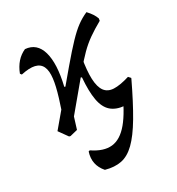

<svg xmlns="http://www.w3.org/2000/svg" viewBox="-169 -570 838 910"><g transform="rotate(-30 250.5 -114.5)"><path d="M82 7 75 5 40 -44 242 -284Q292 -343 325 -377.5Q358 -412 384.5 -431.5Q411 -451 441 -464Q455 -449 463.5 -436Q472 -423 477 -409L475 -397Q434 -374 403.5 -352.5Q373 -331 345.5 -303.5Q318 -276 284 -235ZM82 7 71 -19Q106 -117 124 -176Q142 -235 146 -271Q151 -312 140 -335Q129 -358 101.5 -364.5Q74 -371 28 -361L22 -369Q47 -434 101 -458Q163 -453 181.5 -388Q200 -323 173 -210L186 -205L123 -3ZM376 11Q331 7 305 -16Q279 -39 270.5 -86Q262 -133 268 -207L255 -213L315 -290Q303 -221 305 -176.5Q307 -132 323.5 -109.5Q340 -87 373 -85.5Q406 -84 458 -100L469 -88ZM143 227Q99 177 120 113L127 111Q183 149 230 144Q277 139 319.5 88Q362 37 404 -62L469 -87Q418 20 378 87.5Q338 155 302 190Q266 225 228 232.5Q190 240 143 227Z"/></g></svg>

Font: Alegreya
Style: Italic
Weight: 400
Italic angle: -7°
Designer: Juan Pablo del Peral
Foundry: Huerta Tipografica
Version: Version 2.009